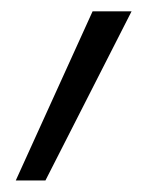

<svg xmlns="http://www.w3.org/2000/svg" viewBox="-20 -147 252 332"><path d="M58.6 165H7.3L140.1 -127.4H207.5Z"/></svg>

Font: Now Alt Light
Style: Regular
Weight: 300
Designer: Alfredo Marco Pradil
Foundry: Alfredo Marco Pradil
Version: Version 1.002;PS 001.002;hotconv 1.0.88;makeotf.lib2.5.64775